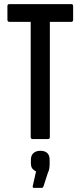

<svg xmlns="http://www.w3.org/2000/svg" viewBox="-20 -675 391 932"><path d="M138 0Q129 0 129 -10V-569H25Q16 -569 16 -580V-645Q16 -655 25 -655H327Q335 -655 335 -645V-580Q335 -569 327 -569H222V-10Q222 0 213 0ZM145 237Q137 237 139 228L155 157Q145 153 137.5 144Q130 135 130 117V101Q130 79 142.5 68Q155 57 176 57Q198 57 209.5 68Q221 79 221 101V117Q221 130 219.5 141.5Q218 153 212 165L191 230Q188 237 183 237Z"/></svg>

Font: Sofia Sans Extra Condensed SemiBold
Style: Regular
Weight: 600
Designer: Botio Nikoltchev, Ani Petrova
Foundry: lettersoup
Version: Version 4.101